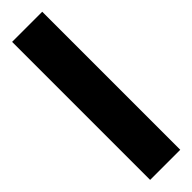

<svg xmlns="http://www.w3.org/2000/svg" viewBox="-16 -179 462 462"><g transform="rotate(45 215.0 51.5)"><path d="M450.2 0V102.5H-19.5V0Z"/></g></svg>

Font: Inter Tight SemiBold
Style: Regular
Weight: 600
Designer: Rasmus Andersson
Foundry: rsms
Version: Version 3.004; ttfautohint (v1.8.4.7-5d5b)